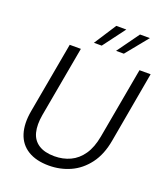

<svg xmlns="http://www.w3.org/2000/svg" viewBox="-162 -1010 982 1133"><g transform="rotate(20 329.5 -443.5)"><path d="M278 12Q198 12 146 -20Q94 -52 75 -112Q56 -172 71 -255L151 -700H221L141 -255Q130 -191 141.5 -145.5Q153 -100 190.5 -75.5Q228 -51 290 -51Q344 -51 389 -72Q434 -93 465 -138Q496 -183 509 -255L589 -700H659L580 -255Q564 -163 519 -103.5Q474 -44 411.5 -16Q349 12 278 12ZM420 -760 520 -899H582L469 -760ZM281 -760 371 -899H434L330 -760Z"/></g></svg>

Font: DM Sans 20pt Light
Style: Italic
Weight: 300
Italic angle: -10°
Version: Version 4.004;gftools[0.9.30]